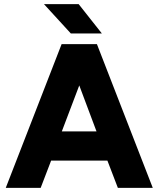

<svg xmlns="http://www.w3.org/2000/svg" viewBox="-20 -915 772 935"><path d="M8 0 280 -700H452L724 0H554L503 -133H229L178 0ZM281 -275H450L366 -499ZM325 -752 194 -895H363L476 -752Z"/></svg>

Font: Figtree ExtraBold
Style: Regular
Weight: 800
Designer: Erik Kennedy
Foundry: Erik Kennedy
Version: Version 2.002